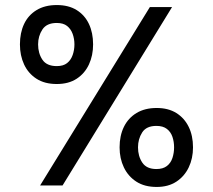

<svg xmlns="http://www.w3.org/2000/svg" viewBox="-20 -735 844 761"><path d="M139 0 574 -707H662L228 0ZM601 6Q553 6 520.5 -15Q488 -36 471 -71.5Q454 -107 454 -151Q454 -197 471 -232Q488 -267 521 -287Q554 -307 601 -307Q647 -307 679 -287Q711 -267 728 -232Q745 -197 745 -151Q745 -107 728 -71.5Q711 -36 679 -15Q647 6 601 6ZM600 -65Q626 -65 641.5 -77Q657 -89 663.5 -109Q670 -129 670 -151Q670 -173 663.5 -192.5Q657 -212 641.5 -224Q626 -236 600 -236Q560 -236 543.5 -210Q527 -184 527 -151Q527 -116 544 -90.5Q561 -65 600 -65ZM205 -402Q157 -402 124.5 -423Q92 -444 75.5 -479.5Q59 -515 59 -559Q59 -605 75.5 -640Q92 -675 125 -695Q158 -715 205 -715Q252 -715 284 -695Q316 -675 332.5 -640Q349 -605 349 -559Q349 -515 332.5 -479.5Q316 -444 284 -423Q252 -402 205 -402ZM205 -473Q231 -473 246 -485Q261 -497 268 -517Q275 -537 275 -559Q275 -581 268 -600.5Q261 -620 246 -632Q231 -644 205 -644Q165 -644 148 -618Q131 -592 131 -559Q131 -524 148 -498.5Q165 -473 205 -473Z"/></svg>

Font: Onest
Style: Regular
Weight: 400
Designer: Dmitri Voloshin, Andrey Kudryavtsev
Foundry: Dmitri Voloshin, Andrey Kudryavtsev
Version: Version 1.000;gftools[0.9.33]